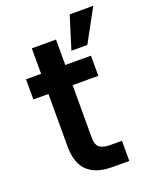

<svg xmlns="http://www.w3.org/2000/svg" viewBox="-133 -775 678 850"><g transform="rotate(-20 206.0 -350.0)"><path d="M248 0Q172 0 132 -37Q92 -74 92 -155V-401H21V-496H92V-616H206V-496H327V-401H206V-154Q206 -120 222 -107.5Q238 -95 270 -95H327V0ZM253 -546 301 -700H412L328 -546Z"/></g></svg>

Font: Rethink Sans SemiBold
Style: Regular
Weight: 600
Designer: The Rethink Sans project authors (Hans Thiessen). DM Sans designed by Colophon Foundry.
Foundry: Rethink Communications LLC
Version: Version 1.001